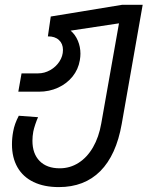

<svg xmlns="http://www.w3.org/2000/svg" viewBox="-20 -570 640 802"><path d="M30 33Q30 6 35 -20.5Q40.5 -52.5 58.5 -86.5L139 -80.5Q133.5 -68.5 127.5 -50.8Q121.5 -33 119 -20Q115.5 -1 115.5 18Q115.5 72 145.5 102.5Q175.5 133 229.5 133Q272.5 133 308.2 110.2Q344 87.5 368.5 45.2Q393 3 403 -54.5L477 -472.5L275 -442Q294.5 -425.5 305.2 -400Q316 -374.5 316 -345.5Q316 -333.5 313.5 -318.5Q307 -280 283 -250.2Q259 -220.5 222.5 -203.8Q186 -187 142.5 -187H56.5L70 -263.5H139Q165.5 -263.5 189.5 -277Q213.5 -290.5 228.2 -313Q243 -335.5 243 -361.5Q243 -387.5 226 -403Q209 -418.5 180 -418L192 -501L490.5 -550H576L488.5 -52.5Q465.5 78 399 144.8Q332.5 211.5 226 211.5Q164 211.5 120 190.2Q76 169 53 128.8Q30 88.5 30 33Z"/></svg>

Font: JuliaMono
Style: Italic
Weight: 400
Italic angle: -9°
Monospace: yes
Designer: cormullion
Foundry: corm
Version: Version 0.057; ttfautohint (v1.8.4)